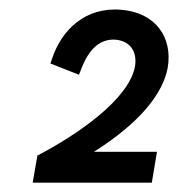

<svg xmlns="http://www.w3.org/2000/svg" viewBox="-20 -724 381 411"><path d="M60 -391 50 -333H305L316 -399H181C249 -442 325 -505 339 -579C350 -644 313 -697 240 -703C162 -710 112 -659 92 -600L88 -588L149 -564L155 -579C169 -615 192 -642 228 -639C259 -636 274 -613 269 -582C256 -510 141 -433 60 -391Z"/></svg>

Font: Fixel Display
Style: Italic
Weight: 400
Italic angle: -10°
Designer: AlfaBravo + MacPaw
Foundry: Kyrylo Tkachov, Marchela Mozhyna, Serhii Makarenko, Maria Weinstein, Zakhar Kryvoshyya
Version: Version 1.210;Glyphs 3.2 (3217)